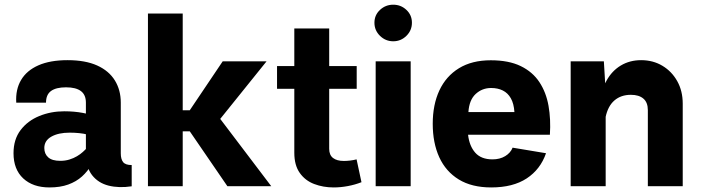

<svg xmlns="http://www.w3.org/2000/svg" viewBox="-20 -800 3014 825"><path d="M270.5 -541.5Q195.3 -541.5 145 -519.3Q94.7 -497.1 70.6 -456.3Q46.4 -415.5 49.8 -358.9H177.7Q177.7 -393.6 199.5 -409.2Q221.2 -424.8 263.7 -424.8Q306.2 -424.8 327.6 -408.7Q349.1 -392.6 349.1 -358.9V-142.1Q349.1 -81.5 375.5 -47.6Q401.9 -13.7 446.5 -2.4Q491.2 8.8 545.9 0.5V-90.8Q519 -90.8 509 -103.5Q499 -116.2 499 -141.1V-358.9Q499 -413.1 473.6 -454.3Q448.2 -495.6 397.5 -518.6Q346.7 -541.5 270.5 -541.5ZM400.4 -154.8 353.5 -164.6Q346.7 -156.7 335.9 -147Q325.2 -137.2 310.8 -128.7Q296.4 -120.1 278.3 -114.5Q260.3 -108.9 238.8 -108.9Q204.1 -108.9 187.3 -123.8Q170.4 -138.7 170.4 -164.1Q170.4 -195.8 200.7 -212.9Q231 -230 279.3 -230Q300.3 -230 320.1 -228Q339.8 -226.1 358.4 -221.2L406.2 -298.3Q372.1 -308.1 335.7 -314.9Q299.3 -321.8 255.9 -321.8Q198.7 -321.8 148.9 -301.5Q99.1 -281.2 68.6 -241.2Q38.1 -201.2 38.1 -141.6Q38.1 -72.3 79.8 -33.4Q121.6 5.4 192.4 5.4Q238.8 5.4 273.2 -7.1Q307.6 -19.5 332.3 -41.7Q356.9 -64 373.5 -93Q390.1 -122.1 400.4 -154.8Z M937 -536.6 795.4 -326.2H765.1V-741.7H615.7V0H765.1V-235.8H795.4L957 0H1145.5L926.3 -289.1L1125.5 -536.6Z M1512.2 -115.2Q1498.5 -111.8 1484.4 -110.1Q1470.2 -108.4 1457.5 -108.4Q1427.7 -108.4 1411.1 -121.1Q1394.5 -133.8 1394.5 -160.6V-677.7H1244.6V-143.6Q1244.6 -89.8 1268.1 -56.9Q1291.5 -23.9 1330.1 -9.3Q1368.7 5.4 1413.6 5.4Q1443.8 5.4 1474.9 -0.5Q1505.9 -6.3 1533.2 -17.1ZM1170.4 -418.5H1512.7V-516.1H1170.4Z M1588.9 -702.4Q1588.9 -669.4 1612.8 -646Q1636.7 -622.6 1669.7 -622.6Q1702.6 -622.6 1726.3 -646Q1750 -669.4 1750 -702.4Q1750 -735.3 1726.3 -757.5Q1702.6 -779.8 1669.7 -779.8Q1636.7 -779.8 1612.8 -757.5Q1588.9 -735.3 1588.9 -702.4ZM1594.2 -536.6V0H1744.6V-536.6Z M1991.2 -221.2H2342.8Q2347.2 -287.6 2336.9 -345.5Q2326.7 -403.3 2297.6 -447.3Q2268.6 -491.2 2217.3 -516.1Q2166 -541 2088.9 -541Q2007.8 -541 1952.1 -506.8Q1896.5 -472.7 1867.9 -411.4Q1839.4 -350.1 1839.4 -268.1Q1839.4 -186 1867.4 -124.5Q1895.5 -63 1951.4 -28.8Q2007.3 5.4 2090.8 5.4Q2184.1 5.4 2243.2 -33.4Q2302.2 -72.3 2326.2 -141.6L2182.6 -165.5Q2173.8 -143.1 2150.9 -129.2Q2127.9 -115.2 2096.2 -115.2Q2047.4 -115.2 2022 -144Q1996.6 -172.9 1991.2 -221.2ZM1992.7 -318.4Q1996.1 -370.6 2023.9 -396.2Q2051.8 -421.9 2090.3 -421.9Q2119.1 -421.9 2140.6 -411.1Q2162.1 -400.4 2175 -377.7Q2188 -355 2190.4 -318.4Z M2582.5 0V-407.2L2574.7 -536.6H2432.1V0ZM2913.6 -354.5Q2913.6 -409.2 2890.1 -451.2Q2866.7 -493.2 2826.4 -517.3Q2786.1 -541.5 2734.9 -541.5Q2686 -541.5 2647.7 -518.6Q2609.4 -495.6 2586.4 -453.9Q2563.5 -412.1 2560.5 -355.5L2582 -295.9Q2591.8 -343.8 2619.9 -368.2Q2647.9 -392.6 2690.9 -392.6Q2725.6 -392.6 2744.6 -376.2Q2763.7 -359.9 2763.7 -326.7V0H2913.6Z"/></svg>

Font: Estedad-FD-VF Thin
Style: Regular
Weight: 100
Designer: Amin Abedi
Version: Version 5.0